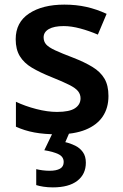

<svg xmlns="http://www.w3.org/2000/svg" viewBox="-20 -572 533 832"><path d="M229 10Q172 10 129 2Q86 -6 49 -23V-131Q89 -112 137.5 -99.5Q186 -87 227 -87Q281 -87 305 -103Q329 -119 329 -146Q329 -163 318.5 -176.5Q308 -190 280.5 -204Q253 -218 203 -238Q153 -258 118.5 -278.5Q84 -299 66 -328.5Q48 -358 48 -402Q48 -475 106 -513.5Q164 -552 259 -552Q310 -552 354.5 -542Q399 -532 442 -512L404 -422Q367 -438 328 -448.5Q289 -459 256 -459Q214 -459 191.5 -446Q169 -433 169 -410Q169 -392 180 -379.5Q191 -367 219 -354Q247 -341 297 -322Q346 -303 380.5 -282Q415 -261 432.5 -231.5Q450 -202 450 -156Q450 -104 425 -67Q400 -30 351 -10Q302 10 229 10ZM352 133Q352 183 315 211.5Q278 240 209 240Q187 240 168 237Q149 234 137 230V161Q149 164 164.5 166Q180 168 195 168Q224 168 240 159Q256 150 256 130Q256 107 233 96Q210 85 172 79L210 0H282L263 44Q285 49 305.5 59Q326 69 339 87Q352 105 352 133Z"/></svg>

Font: Noto Sans Symbols SemiBold
Style: Regular
Weight: 600
Version: Version 2.002